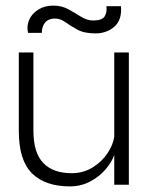

<svg xmlns="http://www.w3.org/2000/svg" viewBox="-20 -659 526 684"><path d="M439 -472V-1H387V-107Q378 -81 355.5 -55Q333 -29 300.5 -12Q268 5 229 5Q141 5 94 -41.5Q47 -88 47 -192V-472H99V-194Q99 -115 134 -78.5Q169 -42 235 -42Q277 -42 310 -62.5Q343 -83 363 -113Q383 -143 387 -172V-472ZM176 -593Q153 -593 141 -579Q129 -565 129 -542H80Q74 -566 84 -588.5Q94 -611 116.5 -625Q139 -639 170 -639Q200 -639 223.5 -626Q247 -613 268.5 -599.5Q290 -586 312 -586Q344 -586 353 -601Q362 -616 359 -637H411Q415 -588 387.5 -564Q360 -540 320 -540Q280 -540 255.5 -553.5Q231 -567 213 -580Q195 -593 176 -593Z"/></svg>

Font: Lil Grotesk Light
Style: Regular
Weight: 300
Designer: Bastien Sozeau
Foundry: NBR — Bastien Sozeau
Version: Version 3.003; ttfautohint (v1.8.4.7-5d5b);gftools[0.9.33]